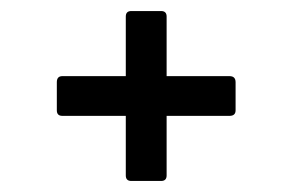

<svg xmlns="http://www.w3.org/2000/svg" viewBox="-20 -475 529 348"><path d="M218 -147Q208 -147 208 -157V-265H93Q83 -265 83 -275V-326Q83 -337 93 -337H208V-445Q208 -455 218 -455H272Q282 -455 282 -445V-337H396Q407 -337 407 -326V-275Q407 -265 396 -265H282V-157Q282 -147 272 -147Z"/></svg>

Font: Sofia Sans Condensed Medium
Style: Regular
Weight: 500
Designer: Botio Nikoltchev, Ani Petrova
Foundry: lettersoup
Version: Version 4.101; ttfautohint (v1.8.4.7-5d5b)